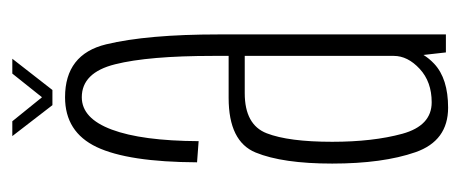

<svg xmlns="http://www.w3.org/2000/svg" viewBox="-233 -493 730 304"><g transform="rotate(-90 132.0 -341.0)"><path d="M201 0 197 -35.5Q191.5 -26.5 183 -18.5Q159.5 3.5 113.5 3.5Q61 3.5 43 -48.2Q25 -100 25 -180Q25 -258.5 42.5 -301.2Q60 -344 129 -344H195.5V-368.5Q195.5 -471 182.2 -523.8Q169 -576.5 130 -576.5Q96.5 -576.5 78.8 -529Q61 -481.5 60.5 -391.5L27 -394Q27.5 -503 51.2 -553Q75 -603 130 -603Q198 -603 213.8 -538Q229.5 -473 229.5 -359.5V0ZM195.5 -82.5V-318.5H136.5Q86.5 -318.5 73 -283.8Q59.5 -249 59.5 -180Q59.5 -115.5 72.2 -69Q85 -22.5 122 -22.5Q154.5 -22.5 175 -41.5Q195.5 -60.5 195.5 -82.5ZM117.5 -623 68.5 -686.5H92L130 -639.5L167.5 -686.5H191L141.5 -623Z"/></g></svg>

Font: Anybody Condensed ExtraLight
Style: Regular
Weight: 200
Width: 3
Designer: Tyler Finck
Foundry: Etcetera Type Company
Version: Version 1.010; ttfautohint (v1.8.3) -l 8 -r 50 -G 200 -x 14 